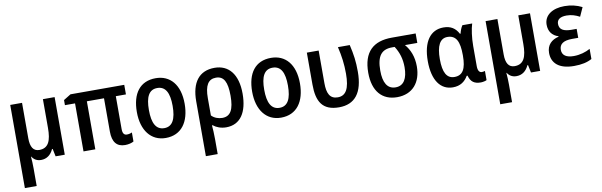

<svg xmlns="http://www.w3.org/2000/svg" viewBox="-50 -1043 5573 1776"><g transform="rotate(-10 2736.0 -155.5)"><path d="M488 -541H378V-271C378 -152 351 -84 264 -84C208 -84 182 -127 182 -208V-541H71V240H182V75C182 36 180 -7 177 -36H180C199 -6 227 10 265 10C317 10 357 -19 381 -72H387L402 0H488Z M1087 -84C1062 -84 1047 -100 1047 -142V-451H1142V-541H637L569 -499V-451H664V0H775V-451H936V-138C936 -38 977 9 1054 9C1086 9 1117 1 1135 -10V-95C1121 -88 1104 -84 1087 -84Z M1662 -272C1662 -452 1573 -551 1438 -551C1291 -551 1213 -447 1213 -272C1213 -101 1297 10 1436 10C1584 10 1662 -102 1662 -272ZM1326 -271C1326 -394 1359 -459 1437 -459C1515 -459 1549 -394 1549 -272C1549 -148 1515 -82 1438 -82C1360 -82 1326 -149 1326 -271Z M2206 -271C2206 -455 2122 -551 1991 -551C1845 -551 1771 -451 1771 -275V240H1882V101C1882 52 1879 -2 1876 -31H1882C1913 -6 1955 10 2004 10C2137 10 2206 -96 2206 -271ZM1988 -459C2062 -459 2093 -401 2093 -271C2093 -141 2060 -82 1983 -82C1945 -82 1908 -96 1882 -123V-285C1882 -405 1916 -459 1988 -459Z M2745 -272C2745 -452 2656 -551 2521 -551C2374 -551 2296 -447 2296 -272C2296 -101 2380 10 2519 10C2667 10 2745 -102 2745 -272ZM2409 -271C2409 -394 2442 -459 2520 -459C2598 -459 2632 -394 2632 -272C2632 -148 2598 -82 2521 -82C2443 -82 2409 -149 2409 -271Z M3064 9C3212 9 3291 -87 3291 -286C3291 -383 3282 -446 3260 -541H3149C3170 -452 3180 -376 3180 -287C3180 -145 3144 -84 3068 -84C2994 -84 2968 -138 2968 -235V-541H2857V-241C2857 -81 2908 9 3064 9Z M3837 -240C3837 -330 3808 -400 3763 -452H3879V-541H3655C3481 -541 3384 -455 3384 -258C3384 -85 3469 10 3609 10C3755 10 3837 -90 3837 -240ZM3497 -259C3497 -397 3543 -452 3642 -452H3666C3704 -393 3724 -329 3724 -252C3724 -146 3688 -82 3611 -82C3533 -82 3497 -146 3497 -259Z M4133 10C4203 10 4247 -23 4276 -73H4284C4301 -12 4335 10 4395 10C4413 10 4441 4 4450 -2V-88C4443 -86 4431 -83 4421 -83C4398 -83 4383 -102 4383 -145V-334C4383 -412 4395 -494 4410 -541H4318C4305 -522 4294 -493 4288 -467H4282C4252 -523 4209 -551 4141 -551C4019 -551 3945 -452 3945 -269C3945 -87 4018 10 4133 10ZM4164 -82C4091 -82 4058 -142 4058 -268C4058 -391 4091 -458 4162 -458C4244 -458 4274 -395 4274 -269V-262C4274 -140 4242 -82 4164 -82Z M4953 -541H4843V-271C4843 -152 4816 -84 4729 -84C4673 -84 4647 -127 4647 -208V-541H4536V240H4647V75C4647 36 4645 -7 4642 -36H4645C4664 -6 4692 10 4730 10C4782 10 4822 -19 4846 -72H4852L4867 0H4953Z M5353 -324H5306C5230 -324 5191 -346 5191 -399C5191 -439 5221 -462 5282 -462C5328 -462 5366 -449 5404 -429L5442 -513C5392 -538 5338 -551 5277 -551C5166 -551 5086 -500 5086 -410C5086 -347 5118 -304 5176 -286V-282C5109 -266 5063 -224 5063 -149C5063 -55 5127 10 5271 10C5343 10 5396 -2 5439 -26V-121C5398 -98 5342 -81 5284 -81C5215 -81 5175 -106 5175 -158C5175 -211 5211 -240 5296 -240H5353Z"/></g></svg>

Font: Noto Sans UI SemiCondensed Medium
Style: Regular
Weight: 500
Width: 4
Designer: Monotype Design Team
Foundry: Monotype Imaging Inc.
Version: Version 1.901